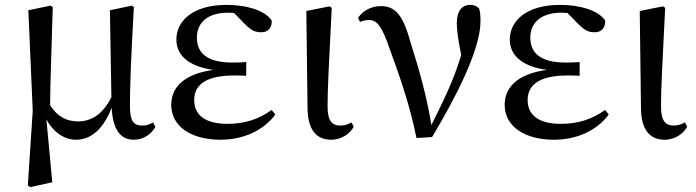

<svg xmlns="http://www.w3.org/2000/svg" viewBox="-20 -557 2850 786"><path d="M291 15C356 15 405 -33 437 -116C442 -28 472 15 527 15C568 15 598 -7 616 -37L607 -56C594 -49 582 -43 563 -43C529 -43 512 -58 512 -122C512 -200 515 -295 528 -528L520 -534L430 -515L436 -159C401 -90 355 -60 300 -60C255 -60 217 -77 185 -126C186 -224 190 -323 196 -528L187 -534L96 -515L114 -104L94 202L104 209L194 189L170 -68C197 -17 243 15 291 15Z M883 15C983 15 1063 -28 1107 -88L1092 -107C1040 -69 982 -50 911 -50C819 -50 775 -87 775 -147C775 -203 813 -248 939 -248C950 -248 961 -248 988 -247V-303C964 -301 948 -301 931 -301C825 -301 786 -342 786 -403C786 -465 831 -505 913 -505L938 -504L982 -459C1011 -430 1026 -425 1051 -425C1077 -425 1095 -444 1092 -474C1061 -517 985 -537 908 -537C769 -537 702 -471 702 -395C702 -334 748 -285 854 -271C729 -254 681 -196 681 -128C681 -39 763 15 883 15Z M1336 15C1381 15 1415 -13 1428 -38L1419 -56C1406 -49 1393 -43 1373 -43C1342 -43 1321 -59 1321 -120C1321 -196 1326 -284 1338 -525L1329 -531L1234 -512L1239 -114C1240 -23 1277 15 1336 15Z M1685 8 1749 4C1846 -158 1947 -354 1947 -470C1947 -490 1946 -504 1942 -521C1932 -532 1922 -537 1905 -537C1869 -537 1850 -509 1850 -462C1850 -433 1856 -392 1868 -332C1838 -230 1798 -150 1746 -45C1727 -165 1693 -281 1662 -379C1631 -493 1600 -532 1539 -532C1503 -532 1466 -515 1446 -484L1454 -467C1464 -472 1477 -475 1492 -475C1525 -475 1545 -445 1576 -355C1614 -250 1657 -131 1685 8Z M2248 15C2348 15 2428 -28 2472 -88L2457 -107C2405 -69 2347 -50 2276 -50C2184 -50 2140 -87 2140 -147C2140 -203 2178 -248 2304 -248C2315 -248 2326 -248 2353 -247V-303C2329 -301 2313 -301 2296 -301C2190 -301 2151 -342 2151 -403C2151 -465 2196 -505 2278 -505L2303 -504L2347 -459C2376 -430 2391 -425 2416 -425C2442 -425 2460 -444 2457 -474C2426 -517 2350 -537 2273 -537C2134 -537 2067 -471 2067 -395C2067 -334 2113 -285 2219 -271C2094 -254 2046 -196 2046 -128C2046 -39 2128 15 2248 15Z M2701 15C2746 15 2780 -13 2793 -38L2784 -56C2771 -49 2758 -43 2738 -43C2707 -43 2686 -59 2686 -120C2686 -196 2691 -284 2703 -525L2694 -531L2599 -512L2604 -114C2605 -23 2642 15 2701 15Z"/></svg>

Font: Noto Serif KR Medium
Style: Regular
Weight: 500
Designer: Ryoko NISHIZUKA 西塚涼子 (kana & ideographs); Frank Grießhammer (Latin, Greek & Cyrillic); Wenlong ZHANG 张文龙 (bopomofo); San
Foundry: Adobe
Version: Version 2.001;hotconv 1.1.0;makeotfexe 2.6.0